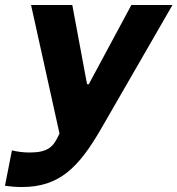

<svg xmlns="http://www.w3.org/2000/svg" viewBox="-44 -561 714 773"><path d="M-24 187C-2 190 20 192 44 192C195.5 192 273 113 363 -42.5L650.5 -541H485L313.5 -222H306.5L247 -541H81L195.5 -23.5L188.5 -9C169 31.5 145.5 53 76 53C50 53 27.5 50 4 44.5Z"/></svg>

Font: Monaspace Neon ExtraBold
Style: Italic
Weight: 800
Italic angle: -11°
Designer: Riley Cran & the Lettermatic Team
Foundry: Lettermatic
Version: Version 1.200 (Monaspace Neon)